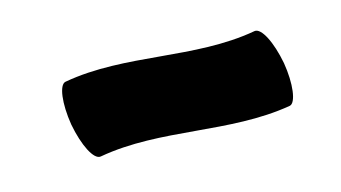

<svg xmlns="http://www.w3.org/2000/svg" viewBox="-35 -423 558 314"><g transform="rotate(-15 244.0 -266.0)"><path d="M108 -200C214 -219 322 -182 428 -200C439 -202 443 -234 437 -270C430 -307 416 -335 404 -333C298 -314 190 -352 84 -333C73 -331 69 -300 75 -263C82 -226 96 -198 108 -200Z"/></g></svg>

Font: Nupuram Expanded Bold
Style: Regular
Weight: 700
Width: 7
Designer: Santhosh Thottingal (santhosh.thottingal@gmail.com)
Foundry: SMC
Version: Version 1.000